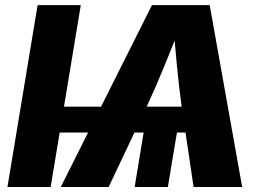

<svg xmlns="http://www.w3.org/2000/svg" viewBox="-20 -748 1052 768"><path d="M303.2 -727.5 182.6 0H9.8L130.4 -727.5ZM696.3 -269.5 651.4 0H518.6L563 -269.5ZM223.1 0 587.9 -727.5H818.8L948.7 0H754.4L707 -318.4Q696.3 -397 687.7 -485.1Q679.2 -573.2 671.9 -669.4H712.4Q674.3 -574.2 638.4 -486.1Q602.5 -397.9 565.4 -318.4L414.6 0ZM174.8 -217.8 191.9 -321.3H835.4L818.4 -217.8Z"/></svg>

Font: Inter 18pt ExtraBold
Style: Italic
Weight: 800
Italic angle: -9.3988°
Designer: Rasmus Andersson
Foundry: rsms
Version: Version 4.001;git-66647c0bb